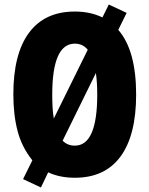

<svg xmlns="http://www.w3.org/2000/svg" viewBox="-20 -776 661 849"><path d="M582 -358Q582 -178 513 -84Q444 10 311 10Q244 10 193 -14L161 53L82 16L123 -67Q76 -126 57.5 -197.5Q39 -269 39 -359Q39 -538 108.5 -631.5Q178 -725 311 -725Q379 -725 433 -699L461 -756L540 -719L503 -644Q543 -598 562.5 -526Q582 -454 582 -358ZM211 -358Q211 -327 212.5 -301Q214 -275 218 -252L368 -556Q346 -583 311 -583Q211 -583 211 -358ZM410 -358Q410 -411 404 -453L257 -154Q278 -132 311 -132Q410 -132 410 -358Z"/></svg>

Font: Noto Sans Gujarati UI ExtraCondensed Black
Style: Regular
Weight: 900
Width: 2
Designer: Jelle Bosma - Monotype Design Team, Universal Thirst
Foundry: Monotype Imaging Inc.
Version: Version 2.106; ttfautohint (v1.8.4.7-5d5b)